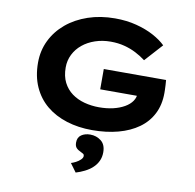

<svg xmlns="http://www.w3.org/2000/svg" viewBox="-103 -819 1241 1219"><g transform="rotate(10 517.5 -210.0)"><path d="M518.7 10Q430.3 10 354.7 -13.7Q279.2 -37.4 224.1 -82.9Q169 -128.4 138.2 -196.5Q107.4 -264.6 107.4 -352.9Q107.4 -430.7 139.7 -496.6Q172 -562.5 230.3 -611.3Q288.7 -660 368.1 -687Q447.6 -714 541.5 -714Q616.5 -714 679.9 -697.5Q743.4 -681 791.7 -654.9Q840.1 -628.8 871 -598.5L767.7 -484.3Q738.4 -506.6 703.8 -524.5Q669.2 -542.4 628.5 -553Q587.9 -563.7 539.8 -563.7Q486.1 -563.7 439.5 -547.8Q392.9 -532 358.6 -503.7Q324.2 -475.5 305 -436.9Q285.7 -398.3 285.7 -352.9Q285.7 -296.8 306.2 -256.5Q326.7 -216.3 361.8 -190.6Q396.9 -164.9 442.6 -152.6Q488.2 -140.4 537.6 -140.4Q586.6 -140.4 628.1 -150.1Q669.5 -159.9 700.4 -177.7Q731.3 -195.4 748.1 -219.9Q764.8 -244.4 764 -274.4L763.6 -293.6L787 -254H525.7V-384.9H927.2Q928.6 -370.9 929.6 -353Q930.6 -335.2 930.9 -321.1Q931.2 -307 931.2 -302Q931.2 -225.6 901.6 -167.4Q872.1 -109.1 817.4 -69.9Q762.6 -30.6 687 -10.3Q611.3 10 518.7 10ZM463.9 293.5 423.8 238.9Q437.8 234.7 454.4 226.2Q471 217.6 483.6 205.5Q496.2 193.4 496.2 181.2Q496.2 172 489.5 167.6Q482.9 163.3 471.6 158Q453.7 150.4 443.5 138.8Q433.4 127.2 433.4 104.9Q433.4 71.7 456.7 55.8Q480 39.8 513.9 39.8Q553.9 39.8 584.1 63.4Q614.3 87 614.3 136.9Q614.3 168.2 602.1 193.7Q590 219.2 568.6 238.5Q547.1 257.8 520.1 271.2Q493.1 284.7 463.9 293.5Z"/></g></svg>

Font: Lexend Tera
Style: Regular
Weight: 400
Designer: Bonnie Shaver-Troup, Thomas Jockin
Foundry: Lexend
Version: Version 1.007